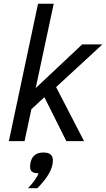

<svg xmlns="http://www.w3.org/2000/svg" viewBox="-20 -747 562 1016"><path d="M331.1 0 214.8 -232.9 146 -168.9 109.9 0H26.9L181.2 -727.1H264.2L168.9 -280.8L415 -512.2H522L276.9 -286.1L424.8 0ZM127.9 249Q146 230.5 161.6 209.5Q177.2 188.5 184.1 169.9Q161.1 169.9 150.1 162.1Q139.2 154.3 139.2 136.2Q139.2 117.2 145.3 100.3Q151.4 83.5 165 73.2Q180.2 60.1 210 60.1Q235.8 60.1 247.8 70.6Q259.8 81.1 259.8 102.1Q259.8 120.6 253.7 138.7Q247.6 156.7 237.8 173.8Q229 189 213.6 208.5Q198.2 228 177.7 249Z"/></svg>

Font: Lorenzo Sans
Style: Italic
Weight: 400
Italic angle: -12°
Foundry: Intel Corporation
Version: Version 1.00; ttfautohint (v1.5)